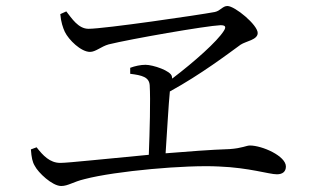

<svg xmlns="http://www.w3.org/2000/svg" viewBox="-20 -672 1040 640"><path d="M83 -174C85 -147 88 -132 96 -119C107 -97 154 -52 184 -52C207 -52 224 -66 262 -75C365 -102 601 -123 710 -117C811 -113 877 -91 903 -91C922 -91 933 -100 933 -117C933 -152 854 -187 813 -187C801 -187 788 -178 745 -175C682 -173 607 -167 532 -161C537 -235 542 -326 546 -365V-367C650 -424 742 -494 782 -523C800 -535 839 -539 839 -562C839 -589 763 -652 738 -652C722 -652 715 -636 696 -632C643 -622 328 -576 275 -576C241 -576 219 -611 201 -634L181 -625C183 -599 190 -579 196 -566C209 -539 250 -499 280 -499C299 -499 317 -517 342 -524C415 -542 667 -586 715 -588C731 -588 735 -583 726 -569C704 -534 629 -467 554 -410L553 -417C550 -436 490 -456 465 -456C449 -456 430 -452 414 -446V-426C454 -421 477 -415 479 -388C482 -340 479 -232 476 -156C335 -143 208 -129 181 -129C146 -129 123 -154 102 -181Z"/></svg>

Font: Harano Aji Mincho TW
Style: Regular
Weight: 400
Foundry: Masamichi Hosoda
Version: HaranoAjiMinchoTW-Regular version 20230610;ttx 4.39.4